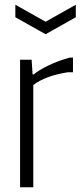

<svg xmlns="http://www.w3.org/2000/svg" viewBox="-20 -793 341 813"><path d="M45 -773 173 -701 301 -773V-720L173 -648L45 -720ZM65 -540H114L118 -478H123Q144 -496 185.5 -516Q227 -536 275 -549H289V-487H267Q172 -472 121 -433V0H65Z"/></svg>

Font: Encode Sans Compressed
Style: Light
Weight: 300
Designer: Pablo Impallari, Andres Torresi
Foundry: Pablo Impallari, Andres Torresi
Version: Version 1.000; ttfautohint (v1.00) -l 8 -r 50 -G 200 -x 14 -